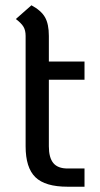

<svg xmlns="http://www.w3.org/2000/svg" viewBox="-20 -703 377 727"><path d="M165 -401V-149Q165 -106 182 -85.5Q199 -65 236 -65H300V4H236Q151 4 114 -32Q77 -68 77 -149V-567Q77 -588 69 -601.5Q61 -615 40 -631L99 -683Q136 -663 150.5 -637.5Q165 -612 165 -567V-470H300V-401Z"/></svg>

Font: KoHo Medium
Style: Regular
Weight: 500
Version: Version 1.000; ttfautohint (v1.6)